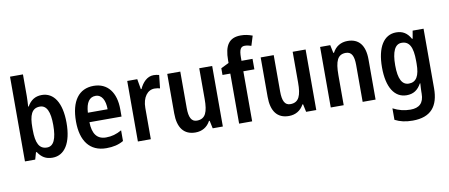

<svg xmlns="http://www.w3.org/2000/svg" viewBox="-82 -1111 3964 1696"><g transform="rotate(-10 1900.5 -262.5)"><path d="M181 -566V-760H65V0H157L175 -63H182C214 -14 252 10 312 10C420 10 486 -92 486 -272C486 -453 420 -552 312 -552C253 -552 211 -524 182 -472H177C179 -506 181 -539 181 -566ZM278 -454C339 -454 367 -393 367 -274C367 -148 338 -87 279 -87C209 -87 181 -144 181 -263V-283C181 -391 204 -454 278 -454Z M777 -552C645 -552 570 -452 570 -268C570 -96 645 10 795 10C856 10 904 -1 949 -27V-123C901 -96 859 -84 808 -84C728 -84 688 -137 686 -242H974V-308C974 -456 904 -552 777 -552ZM779 -462C836 -462 864 -406 864 -327H687C692 -419 725 -462 779 -462Z M1315 -553C1258 -553 1215 -507 1190 -451H1184L1168 -543H1078V0H1194V-280C1194 -376 1241 -435 1303 -435C1323 -435 1339 -432 1352 -428L1365 -546C1348 -551 1331 -553 1315 -553Z M1840 -543H1724V-267C1724 -152 1702 -91 1624 -91C1575 -91 1554 -132 1554 -217V-543H1437V-189C1437 -61 1489 10 1594 10C1652 10 1700 -17 1728 -70H1734L1749 0H1840Z M2202 -449V-543H2103V-572C2103 -643 2117 -669 2154 -669C2174 -669 2193 -664 2212 -658L2239 -745C2203 -758 2173 -765 2135 -765C2030 -765 1987 -702 1987 -567V-544L1916 -509V-449H1986V0H2103V-449Z M2678 -543H2562V-267C2562 -152 2540 -91 2462 -91C2413 -91 2392 -132 2392 -217V-543H2275V-189C2275 -61 2327 10 2432 10C2490 10 2538 -17 2566 -70H2572L2587 0H2678Z M3055 -553C2995 -553 2947 -524 2920 -471H2914L2899 -543H2808V0H2924V-268C2924 -397 2949 -452 3022 -452C3074 -452 3094 -411 3094 -331V0H3210V-360C3210 -490 3154 -553 3055 -553Z M3491 -553C3381 -553 3315 -451 3315 -269C3315 -90 3380 10 3488 10C3549 10 3589 -17 3620 -73H3624C3622 -48 3620 -16 3620 4V18C3620 104 3577 141 3499 141C3445 141 3395 129 3343 102V205C3389 229 3439 240 3502 240C3665 240 3736 152 3736 -9V-543H3638L3626 -473H3620C3589 -529 3548 -553 3491 -553ZM3523 -454C3592 -454 3622 -399 3622 -274V-249C3622 -140 3591 -88 3525 -88C3464 -88 3433 -145 3433 -267C3433 -390 3463 -454 3523 -454Z"/></g></svg>

Font: Noto Sans Ethiopic Cond SemBd
Style: Regular
Weight: 600
Width: 3
Designer: Monotype Design Team
Foundry: Monotype Imaging Inc.
Version: Version 2.102